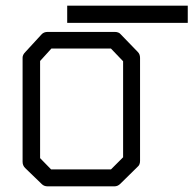

<svg xmlns="http://www.w3.org/2000/svg" viewBox="-20 -710 685 680"><path d="M218 -690H645V-629H218ZM122 -494V-150L161 -110H373L416 -153V-493L373 -538H162ZM70 -526 127 -588Q135 -597 149 -597H386Q401 -597 408 -588L468 -526Q476 -518 476 -505V-140Q476 -126 467 -119L406 -59Q397 -50 385 -50H149Q136 -50 128 -58L69 -115Q60 -124 60 -137V-506Q60 -516 70 -526Z"/></svg>

Font: ibm3270
Style: Regular
Weight: 400
Monospace: yes
Version: Version 2.0.3